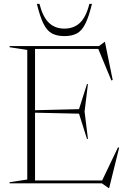

<svg xmlns="http://www.w3.org/2000/svg" viewBox="-20 -955 664 1000"><path d="M30 0V-6L122 -20V-695L30 -709V-715H495.5L524.5 -736.5H526.5L567 -538.5L560 -536L492 -700H162.5V-381L391.5 -386.5L433 -517H438L420.5 -374L438 -231.5H433L391.5 -363L162.5 -368V-15H512L594.5 -187.5L600.5 -185.5L548.5 24.5H545.5L511 0ZM315.5 -806Q364.5 -806 396.5 -836.2Q428.5 -866.5 445.5 -935H459Q442.5 -867 424.2 -830.8Q406 -794.5 380.2 -780.8Q354.5 -767 315.5 -767Q276.5 -767 250.8 -780.8Q225 -794.5 206.8 -830.8Q188.5 -867 172 -935H185.5Q203 -866.5 234.8 -836.2Q266.5 -806 315.5 -806Z"/></svg>

Font: Newsreader Display ExtraLight
Style: Regular
Weight: 275
Designer: Hugues Gentile
Foundry: Production Type
Version: Version 1.001